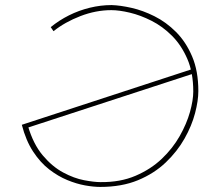

<svg xmlns="http://www.w3.org/2000/svg" viewBox="-20 -731 858 757"><path d="M420 -711Q454 -710 498.5 -700Q543 -690 589 -667Q635 -644 674 -605Q713 -566 737.5 -508.5Q762 -451 762 -372Q762 -334 749 -284.5Q736 -235 707.5 -184.5Q679 -134 633.5 -90.5Q588 -47 524 -20.5Q460 6 375 6Q349 6 315.5 0Q282 -6 245.5 -21Q209 -36 174 -63Q139 -90 110.5 -133.5Q82 -177 66 -239L736 -458L740 -440L81 -225L90 -235Q111 -163 148.5 -118.5Q186 -74 229 -51Q272 -28 311.5 -20.5Q351 -13 376 -13Q454 -12 514.5 -38Q575 -64 618 -105Q661 -146 688.5 -194.5Q716 -243 729 -289.5Q742 -336 742 -370Q742 -445 718.5 -499Q695 -553 658 -590Q621 -627 577.5 -649Q534 -671 492 -681Q450 -691 419 -691Q358 -691 297 -667.5Q236 -644 191 -608L180 -624Q213 -651 252 -670.5Q291 -690 334 -700.5Q377 -711 420 -711Z"/></svg>

Font: Josefin Sans Thin Thin
Style: Italic
Weight: 250
Italic angle: -7°
Version: Version 2.000